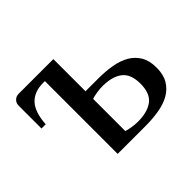

<svg xmlns="http://www.w3.org/2000/svg" viewBox="-109 -636 802 802"><g transform="rotate(-45 292.0 -235.0)"><path d="M275 -45Q286 -41 305.5 -38Q325 -35 340 -35Q397 -35 428.5 -59Q460 -83 460 -140Q460 -197 428.5 -221Q397 -245 340 -245Q325 -245 305.5 -242Q286 -239 275 -235ZM35 -435Q35 -450 45 -460Q55 -470 70 -470H275V-280H350Q393 -280 430.5 -273.5Q468 -267 495.5 -251Q523 -235 539 -208Q555 -181 555 -140Q555 -99 539 -72Q523 -45 495.5 -29Q468 -13 430.5 -6.5Q393 0 350 0H185V-430H175Q122 -430 93 -399Q64 -368 60 -300H35Z"/></g></svg>

Font: Philosopher
Style: Regular
Weight: 400
Designer: Jovanny Lemonad
Foundry: Jovanny Lemonad
Version: Version 1.000